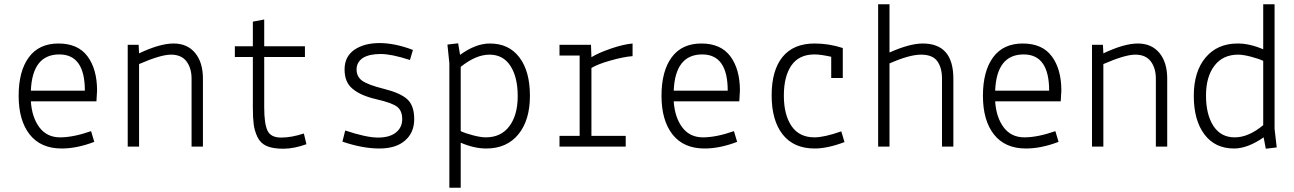

<svg xmlns="http://www.w3.org/2000/svg" viewBox="-20 -684 6040 896"><path d="M433 -261 430 -211H124Q129 -136 164 -89.5Q199 -43 260.5 -43Q322 -43 405 -72L420 -22Q339 9 268 9Q170 9 118.5 -56.5Q67 -122 67 -237Q67 -352 114.5 -416.5Q162 -481 253 -481Q344 -481 388.5 -421Q433 -361 433 -261ZM257 -430Q131 -430 124 -261H376Q376 -430 257 -430Z M627 -475 629 -435Q726 -481 790 -481Q854 -481 890.5 -437Q927 -393 927 -317V0H874V-317Q874 -366 850 -398Q826 -429 778 -429Q730 -429 629 -385V0H576V-475Z M1160 -418H1076V-468H1160V-583L1213 -593V-468H1403V-418H1213V-184Q1213 -106 1228.5 -74Q1244 -42 1292 -42Q1340 -42 1398 -61L1410 -11Q1352 10 1302 10Q1252 10 1223.5 -3Q1195 -16 1181.5 -44.5Q1168 -73 1164 -103Q1160 -133 1160 -182Z M1578 -23 1591 -75Q1690 -42 1744 -42Q1798 -42 1827.5 -65.5Q1857 -89 1857 -128Q1857 -167 1833.5 -185.5Q1810 -204 1736 -221Q1662 -238 1625 -270Q1588 -300 1588 -360Q1588 -420 1633.5 -451.5Q1679 -483 1751 -483Q1823 -483 1907 -451L1893 -404Q1808 -432 1756 -432Q1704 -432 1674 -414Q1644 -394 1644 -360Q1644 -326 1670.5 -307Q1697 -288 1773 -269Q1849 -250 1881 -220.5Q1913 -191 1913 -128Q1913 -65 1870 -28Q1828 9 1750 9Q1672 9 1578 -23Z M2077 192V-389L2068 -476L2118 -482L2127 -428Q2200 -481 2266 -481Q2355 -481 2404 -416Q2453 -351 2453 -237Q2453 -123 2399 -57Q2345 9 2249 9Q2193 9 2130 -18V192ZM2130 -372V-72Q2151 -62 2187.5 -52.5Q2224 -43 2247 -43Q2318 -43 2357 -95Q2396 -147 2396 -235.5Q2396 -324 2362 -376.5Q2328 -429 2264.5 -429Q2201 -429 2130 -372Z M2591 -425V-475H2738L2740 -417Q2772 -437 2830 -457Q2888 -477 2932 -481V-422Q2891 -419 2830.5 -402Q2770 -385 2740 -367V-50H2900V0H2591V-50H2685V-425Z M3433 -261 3430 -211H3124Q3129 -136 3164 -89.5Q3199 -43 3260.5 -43Q3322 -43 3405 -72L3420 -22Q3339 9 3268 9Q3170 9 3118.5 -56.5Q3067 -122 3067 -237Q3067 -352 3114.5 -416.5Q3162 -481 3253 -481Q3344 -481 3388.5 -421Q3433 -361 3433 -261ZM3257 -430Q3131 -430 3124 -261H3376Q3376 -430 3257 -430Z M3859 -320V-419Q3810 -430 3781 -430Q3709 -430 3673.5 -379Q3638 -328 3638 -238Q3638 -148 3674 -95.5Q3710 -43 3781 -43Q3826 -43 3906 -71L3921 -21Q3842 9 3782 9Q3684 9 3632.5 -56.5Q3581 -122 3581 -239Q3581 -356 3632 -418.5Q3683 -481 3782 -481Q3848 -481 3913 -460V-320Z M4131 -388V0H4078V-664H4131V-439Q4225 -481 4286 -481Q4429 -481 4429 -317V0H4376V-317Q4376 -368 4354 -398.5Q4332 -429 4278 -429Q4224 -429 4131 -388Z M4933 -261 4930 -211H4624Q4629 -136 4664 -89.5Q4699 -43 4760.5 -43Q4822 -43 4905 -72L4920 -22Q4839 9 4768 9Q4670 9 4618.5 -56.5Q4567 -122 4567 -237Q4567 -352 4614.5 -416.5Q4662 -481 4753 -481Q4844 -481 4888.5 -421Q4933 -361 4933 -261ZM4757 -430Q4631 -430 4624 -261H4876Q4876 -430 4757 -430Z M5127 -475 5129 -435Q5226 -481 5290 -481Q5354 -481 5390.5 -437Q5427 -393 5427 -317V0H5374V-317Q5374 -366 5350 -398Q5326 -429 5278 -429Q5230 -429 5129 -385V0H5076V-475Z M5928 -664V-83L5938 4L5887 10L5877 -43Q5802 9 5739 9Q5650 9 5600.5 -57Q5551 -123 5551 -236.5Q5551 -350 5606 -415.5Q5661 -481 5756 -481Q5812 -481 5875 -454V-664ZM5875 -100V-400Q5854 -410 5817.5 -419.5Q5781 -429 5758 -429Q5687 -429 5647.5 -377.5Q5608 -326 5608 -238Q5608 -150 5642.5 -96.5Q5677 -43 5742 -43Q5807 -43 5875 -100Z"/></svg>

Font: TypoPRO Lekton
Style: Regular
Weight: 400
Monospace: yes
Designer: Paolo Mazzetti, Luciano Perondi, Raffaele Flato, Elena Papassissa, Emilio Macchia, Michela Povoleri, Tobias Seemiller, R
Version: Version 34.000